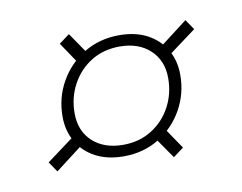

<svg xmlns="http://www.w3.org/2000/svg" viewBox="-49 -477 583 462"><g transform="rotate(-10 243.0 -246.0)"><path d="M119 -395.5 144.5 -414.5 185 -355.5 159 -336ZM426.5 -399 443.5 -374 366 -316.5 350 -340.5ZM367.5 -98 342 -79 301.5 -137.5 327.5 -157ZM43 -119 120.5 -176.5 136.5 -152.5 60 -94ZM263 -391Q302.5 -391 331.2 -375.8Q360 -360.5 375.8 -333.5Q391.5 -306.5 391.5 -271.5Q391.5 -226 369.8 -187.2Q348 -148.5 310.2 -125.2Q272.5 -102 223.5 -102Q184.5 -102 155.5 -117.2Q126.5 -132.5 110.8 -159.8Q95 -187 95 -221.5Q95 -267.5 116.8 -306Q138.5 -344.5 176.5 -367.8Q214.5 -391 263 -391ZM227 -129.5Q267 -129.5 297.2 -148.5Q327.5 -167.5 344.5 -199.2Q361.5 -231 361.5 -269Q361.5 -312 333.5 -338Q305.5 -364 259.5 -364Q219.5 -364 189.2 -345Q159 -326 142 -294.2Q125 -262.5 125 -224.5Q125 -181 153 -155.2Q181 -129.5 227 -129.5Z"/></g></svg>

Font: Newsreader 9pt ExtraLight
Style: Italic
Weight: 250
Italic angle: -17°
Designer: Hugues Gentile
Foundry: Production Type
Version: Version 1.003